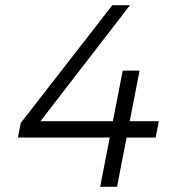

<svg xmlns="http://www.w3.org/2000/svg" viewBox="-20 -720 692 740"><path d="M592 -253 580 -190H468L431 0H366L403 -190H49L60 -246L413 -700H481L136 -253H415L453 -448H518L480 -253Z"/></svg>

Font: TypoPRO Montserrat Alternates
Style: Italic
Weight: 300
Italic angle: -11.3°
Designer: Julieta Ulanovsky
Foundry: Julieta Ulanovsky
Version: Version 6.001